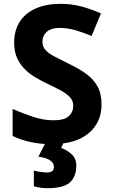

<svg xmlns="http://www.w3.org/2000/svg" viewBox="-20 -744 591 1004"><path d="M511 -198Q511 -103 442.5 -46.5Q374 10 248 10Q193 10 141.5 -1Q90 -12 46 -33V-174Q97 -152 151.5 -133.5Q206 -115 260 -115Q316 -115 339.5 -136.5Q363 -158 363 -191Q363 -218 344.5 -237Q326 -256 295 -272.5Q264 -289 224 -308Q199 -320 170 -336.5Q141 -353 114.5 -377.5Q88 -402 71 -437Q54 -472 54 -521Q54 -585 83.5 -630.5Q113 -676 167.5 -700Q222 -724 296 -724Q352 -724 402.5 -711Q453 -698 508 -674L459 -556Q410 -576 371 -587Q332 -598 291 -598Q248 -598 225 -578Q202 -558 202 -526Q202 -501 217 -483.5Q232 -466 262 -450Q292 -434 337 -412Q392 -386 430.5 -358Q469 -330 490 -292Q511 -254 511 -198ZM379 122Q379 178 346.5 209Q314 240 228 240Q206 240 188.5 237Q171 234 157 230V148Q171 152 191.5 155Q212 158 227 158Q241 158 251.5 151.5Q262 145 262 128Q262 110 244 96Q226 82 181 75L219 0H313L300 30Q330 40 354.5 62.5Q379 85 379 122Z"/></svg>

Font: Noto Sans Nag Mundari
Style: Bold
Weight: 700
Version: Version 1.000